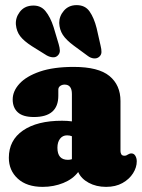

<svg xmlns="http://www.w3.org/2000/svg" viewBox="-20 -719 554 749"><path d="M14.5 -103.5Q14.5 -172 69.8 -210Q125 -248 222 -248Q243 -248 260.5 -245.5V-352Q260.5 -389 232 -389Q222.5 -389 215 -383.8Q207.5 -378.5 207.5 -369V-345.5Q207.5 -262.5 112.5 -262.5Q69.5 -262.5 49.5 -280.8Q29.5 -299 29.5 -331Q29.5 -363.5 56 -392.5Q82.5 -421.5 135.5 -439.8Q188.5 -458 267.5 -458Q364 -458 407 -422.5Q450 -387 450 -325V-129.5Q450 -123 453.2 -117.2Q456.5 -111.5 465.5 -111.5Q470 -111.5 473.2 -113Q476.5 -114.5 479.5 -116.5Q482 -118 485.2 -119.2Q488.5 -120.5 492.5 -120.5Q502.5 -120.5 508 -111.2Q513.5 -102 513.5 -89.5Q513.5 -66 499 -43Q484.5 -20 457.8 -5Q431 10 394 10Q355.5 10 326 -6Q296.5 -22 285 -48Q264.5 -20.5 227 -5.2Q189.5 10 146.5 10Q84.5 10 49.5 -22Q14.5 -54 14.5 -103.5ZM204 -142.5Q204 -95.5 245 -95.5Q253 -95.5 260.5 -98V-187.5Q252.5 -191 241.5 -191Q224.5 -191 214.2 -177.8Q204 -164.5 204 -142.5ZM357 -609 372.5 -540.5Q376 -527 375.8 -515.8Q375.5 -504.5 366.5 -497Q358 -490 345.8 -491.2Q333.5 -492.5 323 -500.5L268.5 -540.5Q238 -563 225 -583.2Q212 -603.5 211 -629.5Q211 -656 229.2 -677.2Q247.5 -698.5 277.5 -699Q312 -699.5 329.5 -674.2Q347 -649 357 -609ZM189 -613.5 209 -546.5Q213 -533 213.5 -522Q214 -511 205.5 -502.5Q197.5 -494.5 185.5 -495.5Q173.5 -496.5 162 -503L105 -538.5Q73 -559 58.8 -577.8Q44.5 -596.5 42 -623Q40 -649.5 56.8 -672Q73.5 -694.5 103 -697Q137.5 -700 157 -676.2Q176.5 -652.5 189 -613.5Z"/></svg>

Font: Fraunces 144pt SuperSoft Black
Style: Regular
Weight: 900
Version: Version 1.000;[b76b70a41]